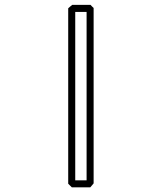

<svg xmlns="http://www.w3.org/2000/svg" viewBox="-20 -766 661 800"><path d="M264.2 -0.5V-731.4Q268.1 -735.4 272.2 -738.5Q276.4 -741.7 280.8 -745.6H357.4Q363.3 -738.8 370.1 -732.9V-2Q366.2 2.4 363 6.6Q359.9 10.7 356 14.6H279.3ZM293.5 -14.6H340.8V-716.3H293.5Z"/></svg>

Font: XB Kayhan Pook
Style: Regular
Weight: 700
Designer: Behnam
Foundry: Irmug
Version: Version 7.300 2009